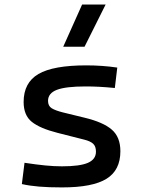

<svg xmlns="http://www.w3.org/2000/svg" viewBox="-20 -815 626 845"><path d="M252.9 9.8Q194.3 9.8 152.6 6.3Q110.8 2.9 76.2 -4.9L87.9 -98.6Q139.2 -90.8 178.5 -86.9Q217.8 -83 252.9 -83Q331.5 -83 366.9 -98.4Q402.3 -113.8 402.3 -147.5Q402.3 -170.9 389.9 -182.4Q377.4 -193.8 351.6 -200.2L232.4 -230.5Q155.8 -250 119.9 -278.8Q84 -307.6 84 -366.2Q84 -451.2 149.2 -489.3Q214.4 -527.3 359.4 -527.3Q430.7 -527.3 496.1 -517.6L485.4 -427.7Q445.8 -431.6 415.5 -433.1Q385.3 -434.6 356.4 -434.6Q269.5 -434.6 230.5 -419.7Q191.4 -404.8 191.4 -371.1Q191.4 -348.6 207.5 -338.6Q223.6 -328.6 256.8 -320.3L352.5 -296.9Q434.1 -277.3 471.9 -244.6Q509.8 -211.9 509.8 -149.4Q509.8 -65.9 448.7 -28.1Q387.7 9.8 252.9 9.8ZM258.3 -609.4 341.3 -794.9H444.8L352.1 -609.4Z"/></svg>

Font: Cascadia Code NF
Style: Regular
Weight: 400
Monospace: yes
Designer: Aaron Bell
Foundry: Saja Typeworks
Version: Version 2404.023; ttfautohint (v1.8.4)